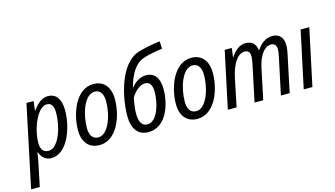

<svg xmlns="http://www.w3.org/2000/svg" viewBox="-142 -1141 3059 1754"><g transform="rotate(-15 1388.0 -264.0)"><path d="M211 -61C161 -61 137 -96 137 -154C137 -288 213 -476 302 -476C345 -476 366 -445 366 -380C366 -244 305 -61 211 -61ZM-36 237H46L91 21C97 -6 103 -46 107 -74H111C127 -27 162 10 218 10C367 10 451 -208 451 -382C451 -491 404 -546 332 -546C274 -546 228 -506 187 -448H184L195 -536H127Z M674 9C838 9 917 -198 917 -361C917 -476 859 -545 761 -545C592 -545 517 -323 517 -173C517 -59 576 9 674 9ZM682 -62C629 -62 601 -101 601 -172C601 -299 655 -475 756 -475C811 -475 834 -425 834 -367C834 -217 771 -62 682 -62Z M1138 10C1296 10 1370 -173 1370 -335C1370 -440 1327 -498 1245 -498C1188 -498 1138 -462 1107 -420L1103 -421C1135 -541 1188 -628 1268 -656C1320 -674 1398 -687 1452 -694L1448 -765C1384 -758 1282 -737 1239 -723C1049 -661 986 -346 986 -185C986 -52 1044 10 1138 10ZM1145 -61C1092 -61 1069 -106 1069 -182C1069 -224 1076 -274 1087 -329C1115 -378 1167 -429 1220 -429C1267 -429 1285 -390 1285 -328C1285 -228 1241 -61 1145 -61Z M1600 9C1764 9 1843 -198 1843 -361C1843 -476 1785 -545 1687 -545C1518 -545 1443 -323 1443 -173C1443 -59 1502 9 1600 9ZM1608 -62C1555 -62 1527 -101 1527 -172C1527 -299 1581 -475 1682 -475C1737 -475 1760 -425 1760 -367C1760 -217 1697 -62 1608 -62Z M1888 0H1971L2025 -262C2054 -397 2108 -474 2173 -474C2208 -474 2223 -453 2223 -414C2223 -399 2220 -378 2215 -352L2141 0H2223L2285 -295C2309 -407 2363 -474 2421 -474C2456 -474 2473 -452 2473 -415C2473 -398 2470 -376 2464 -348L2390 0H2473L2547 -351C2553 -378 2557 -404 2557 -431C2557 -506 2518 -546 2452 -546C2389 -546 2340 -504 2306 -452H2303C2295 -513 2262 -546 2202 -546C2140 -546 2094 -502 2062 -452H2058L2069 -536H2002Z M2606 0H2688L2802 -536H2720Z"/></g></svg>

Font: Noto Sans Display SemiCondensed
Style: Italic
Weight: 400
Width: 4
Italic angle: -12°
Designer: Monotype Design Team
Foundry: Monotype Imaging Inc.
Version: Version 1.900